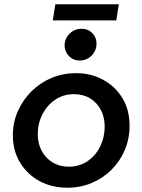

<svg xmlns="http://www.w3.org/2000/svg" viewBox="-20 -863 663 895"><path d="M294 12Q222 12 165 -18.5Q108 -49 74 -104.5Q40 -160 40 -232Q40 -293 63.5 -345.5Q87 -398 127.5 -438Q168 -478 221 -500Q274 -522 334 -522Q404 -522 461 -491Q518 -460 551 -405Q584 -350 584 -277Q584 -217 562 -164.5Q540 -112 500 -72Q460 -32 407.5 -10Q355 12 294 12ZM300 -86Q352 -86 390 -113Q428 -140 448 -182.5Q468 -225 468 -273Q468 -317 450 -351Q432 -385 400 -404.5Q368 -424 325 -424Q275 -424 237 -398Q199 -372 177.5 -329.5Q156 -287 156 -237Q156 -195 174 -160.5Q192 -126 225 -106Q258 -86 300 -86ZM352 -581Q321 -581 301 -602Q281 -623 281 -651Q281 -672 291.5 -690Q302 -708 320 -718.5Q338 -729 360 -729Q390 -729 410 -709Q430 -689 430 -659Q430 -638 419.5 -620Q409 -602 391.5 -591.5Q374 -581 352 -581ZM226 -768 238 -843H534L522 -768Z"/></svg>

Font: MuseoModerno Medium
Style: Italic
Weight: 500
Italic angle: -9°
Designer: Pablo Cosgaya, Héctor Gatti, Marcela Romero, and the Authors of The MuseoModerno Project.
Foundry: Omnibus-Type Team
Version: Version 1.003